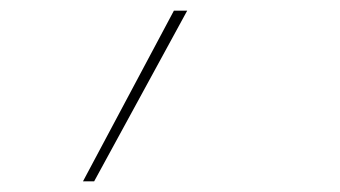

<svg xmlns="http://www.w3.org/2000/svg" viewBox="-20 -116 640 361"><path d="M136 225 307 -96H332L157 225Z"/></svg>

Font: Iosevka Slab ThExObl
Style: Regular
Weight: 100
Width: 7
Italic angle: -9°
Monospace: yes
Designer: Belleve Invis
Foundry: Belleve Invis
Version: Version 11.1.1; ttfautohint (v1.8.3)